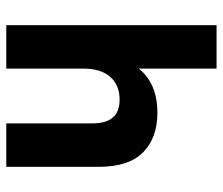

<svg xmlns="http://www.w3.org/2000/svg" viewBox="-69 -639 708 610"><g transform="rotate(90 285.0 -334.0)"><path d="M60 0V-668H198V-421Q220 -449 255 -464.5Q290 -480 339 -480Q418 -480 464 -434.5Q510 -389 510 -294V0H372V-273Q372 -317 353.5 -338.5Q335 -360 296 -360Q251 -360 224.5 -330.5Q198 -301 198 -245V0Z"/></g></svg>

Font: Gantari
Style: Bold
Weight: 700
Designer: Anugrah Pasau
Foundry: Lafontype
Version: Version 1.000; ttfautohint (v1.6)